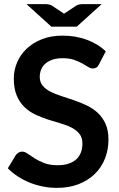

<svg xmlns="http://www.w3.org/2000/svg" viewBox="-20 -904 576 932"><path d="M460.5 -591.5Q455 -580.5 447.8 -576Q440.5 -571.5 430.5 -571.5Q420.5 -571.5 408 -579.2Q395.5 -587 378.5 -596.5Q361.5 -606 338.8 -613.8Q316 -621.5 285 -621.5Q257 -621.5 236.2 -614.8Q215.5 -608 201.2 -596Q187 -584 180 -567.2Q173 -550.5 173 -530.5Q173 -505 187.2 -488Q201.5 -471 225 -459Q248.5 -447 278.5 -437.5Q308.5 -428 339.8 -417.2Q371 -406.5 401 -392.2Q431 -378 454.5 -356.2Q478 -334.5 492.2 -303Q506.5 -271.5 506.5 -226.5Q506.5 -177.5 489.8 -134.8Q473 -92 440.8 -60.2Q408.5 -28.5 362 -10.2Q315.5 8 255.5 8Q221 8 187.5 1.2Q154 -5.5 123.2 -18Q92.5 -30.5 65.8 -48Q39 -65.5 18 -87L57 -151.5Q62.5 -158.5 70.2 -163.2Q78 -168 87.5 -168Q100 -168 114.5 -157.8Q129 -147.5 148.8 -135Q168.5 -122.5 195.2 -112.2Q222 -102 259.5 -102Q317 -102 348.5 -129.2Q380 -156.5 380 -207.5Q380 -236 365.8 -254Q351.5 -272 328 -284.2Q304.5 -296.5 274.5 -305Q244.5 -313.5 213.5 -323.5Q182.5 -333.5 152.5 -347.5Q122.5 -361.5 99 -384Q75.5 -406.5 61.2 -440.2Q47 -474 47 -523.5Q47 -563 62.8 -600.5Q78.5 -638 108.8 -667Q139 -696 183 -713.5Q227 -731 283.5 -731Q347.5 -731 401.5 -711Q455.5 -691 493.5 -655ZM108.5 -884H202Q209.5 -884 218.5 -882Q227.5 -880 233 -876L283.5 -842.5Q285.5 -841.5 287.2 -840.2Q289 -839 291 -837.5Q293 -839 294.8 -840.2Q296.5 -841.5 298.5 -842.5L349 -876Q354.5 -880 363.5 -882Q372.5 -884 380 -884H473.5L352.5 -774.5H229.5Z"/></svg>

Font: LatoHex
Style: Bold
Weight: 700
Designer: Lukasz Dziedzic
Foundry: tyPoland Lukasz Dziedzic
Version: Version 1.104; Western+Polish opensource